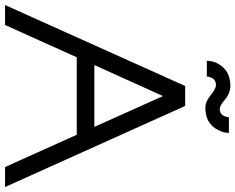

<svg xmlns="http://www.w3.org/2000/svg" viewBox="-106 -827 933 761"><g transform="rotate(90 360.5 -446.5)"><path d="M482.9 -354 360.8 -626 237.8 -354ZM0 0 320.8 -713.9H399.9L721.2 0H642.1L514.2 -284.2H207L79.1 0ZM411.6 -851.1Q440.9 -851.1 444.8 -887.2H506.8Q506.8 -867.2 496.1 -845.7Q470.2 -793.9 407.2 -793.9Q382.8 -793.9 357.4 -814.9Q332 -835.9 317.4 -835.9Q287.1 -835.9 283.2 -799.8H221.2Q221.2 -835.9 246.6 -863.8Q272 -892.1 318.8 -893.1Q349.6 -893.1 374 -872.1Q398.4 -851.1 411.6 -851.1Z"/></g></svg>

Font: Arcon-Regular
Style: Regular
Weight: 400
Designer: M. Zarth
Foundry: martin zarth - visuelle & digitale kommunikation
Version: Version 1.131;PS 001.131;hotconv 1.0.70;makeotf.lib2.5.58329